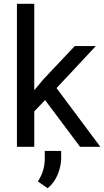

<svg xmlns="http://www.w3.org/2000/svg" viewBox="-20 -770 547 1007"><path d="M159.7 -750V0H68.8V-750ZM482.4 -528.3 252 -281.7 123 -147.9 115.7 -244.1 208 -354.5 372.1 -528.3ZM399.9 0 211.4 -252 258.3 -332.5 506.3 0ZM300.8 21.5V60.1Q300.8 98.6 283.4 143.1Q266.1 187.5 230 217.3L178.7 181.6Q196.8 153.8 205.8 124.5Q214.8 95.2 214.8 61V21.5Z"/></svg>

Font: Vazirmatn
Style: Regular
Weight: 400
Designer: Saber Rastikerdar
Foundry: Saber Rastikerdar
Version: Version 33.003;September 2, 2022;FontCreator 14.0.0.2862 64-